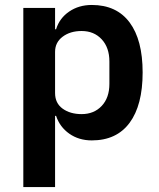

<svg xmlns="http://www.w3.org/2000/svg" viewBox="-20 -554 640 774"><path d="M74 -522H202V-436H206Q220 -481 259 -507.5Q298 -534 350 -534Q450 -534 502.5 -463.5Q555 -393 555 -262Q555 -130 502.5 -59Q450 12 350 12Q298 12 259.5 -15Q221 -42 206 -87H202V200H74ZM309 -94Q359 -94 390 -127Q421 -160 421 -216V-306Q421 -362 390 -395.5Q359 -429 309 -429Q263 -429 232.5 -406Q202 -383 202 -345V-179Q202 -138 232.5 -116Q263 -94 309 -94Z"/></svg>

Font: IBM Plex Sans SmBld
Style: Regular
Weight: 600
Designer: Mike Abbink, Paul van der Laan, Pieter van Rosmalen
Foundry: Bold Monday
Version: Version 3.005